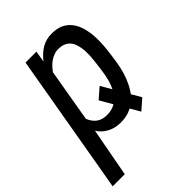

<svg xmlns="http://www.w3.org/2000/svg" viewBox="-239 -639 942 942"><g transform="rotate(-45 232.0 -168.0)"><path d="M432.1 -399.9C429.7 -418 425.8 -435.5 419.9 -452.1C414.1 -468.8 405.8 -483.4 395.5 -496.1C385.3 -508.8 372.1 -519 356 -526.9C339.8 -534.2 320.8 -538.1 297.9 -538.6C270 -539.1 246.1 -532.7 225.1 -520.5C204.1 -507.8 185.5 -490.7 169.4 -469.7L179.2 -528.8L103.5 -528.3L-23.4 203.1H60.5L107.9 -50.8C121.1 -30.8 137.2 -15.6 156.7 -5.9C175.8 4.4 197.3 9.8 221.2 10.3C244.6 10.7 265.6 7.8 284.2 1.5C291.5 -1.5 298.3 -4.4 305.2 -7.8L335 43.5L388.2 -2.9L358.9 -53.7C362.8 -58.6 366.7 -64 370.1 -69.8C380.4 -85.9 389.2 -103.5 396.5 -122.1C403.8 -140.6 409.7 -160.2 414.1 -180.2C418.5 -200.2 421.9 -219.7 424.3 -239.3L430.7 -288.1C432.6 -305.7 434.1 -324.2 434.6 -343.3C435.1 -362.3 434.6 -381.3 432.1 -399.9ZM279.8 -190.4 226.1 -144 263.7 -79.1 261.7 -77.6C244.6 -67.4 223.6 -62.5 198.7 -63.5C178.2 -64.5 161.6 -70.3 148.4 -80.6C135.3 -90.8 125 -105.5 117.7 -124L165 -399.9C171.4 -408.7 178.2 -417 185.5 -424.8C192.9 -432.1 200.7 -439 209 -444.3C217.3 -449.7 226.1 -454.1 235.8 -457.5C245.6 -460.9 256.3 -462.4 267.6 -461.9C282.7 -461.4 295.9 -458.5 306.2 -453.1C316.4 -447.8 324.7 -440.4 331.1 -431.6C337.4 -422.4 341.8 -412.1 344.7 -400.4C347.7 -388.7 349.6 -376.5 350.6 -363.8C351.1 -350.6 351.1 -337.9 350.6 -325.2C349.6 -312 348.6 -300.3 347.2 -289.1L340.8 -238.8C338.4 -218.3 334 -197.3 328.6 -176.3C324.2 -161.1 318.8 -147.5 312.5 -134.3Z"/></g></svg>

Font: Roboto Condensed
Style: Italic
Weight: 400
Designer: Google
Version: Version 1.000;PS 001.000;hotconv 1.0.88;makeotf.lib2.5.64775